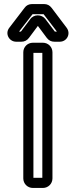

<svg xmlns="http://www.w3.org/2000/svg" viewBox="-20 -903 375 948"><path d="M145 -25V-642H189V-25ZM239 -22V-645C239 -671 218 -692 192 -692H142C116 -692 95 -671 95 -645V-22C95 4 116 25 142 25H192C218 25 239 4 239 -22ZM129 -808 84 -748C83 -748 83 -747 83 -747H74L140 -832C141 -832 141 -833 141 -833H195C196 -833 196 -832 196 -832L261 -747H251C250 -747 250 -748 250 -748L204 -809C186 -833 147 -834 129 -808ZM167 -775 211 -716C221 -703 233 -697 249 -697H275C311 -697 331 -737 309 -766L235 -864C225 -877 213 -883 197 -883H139C123 -883 110 -877 101 -864L26 -766C3 -737 25 -697 60 -697H85C101 -697 113 -703 123 -716Z"/></svg>

Font: DIN Rundschrift
Style: EngKont
Weight: 400
Width: 3
Version: Version 1.027